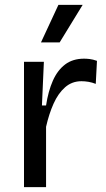

<svg xmlns="http://www.w3.org/2000/svg" viewBox="-20 -772 439 792"><path d="M79 0V-280V-517H161L153 -337H170Q179 -396 198 -439Q217 -482 248.5 -506Q280 -530 327 -530Q337 -530 350 -528.5Q363 -527 380 -521L375 -426Q360 -432 345 -434.5Q330 -437 316 -437Q277 -437 248.5 -412Q220 -387 201 -344.5Q182 -302 170 -249V0ZM226 -597H149L221 -752H321Z"/></svg>

Font: Bricolage Grotesque
Style: Regular
Weight: 400
Designer: Mathieu Triay
Foundry: Atelier Triay
Version: Version 1.001;gftools[0.9.33.dev8+g029e19f]